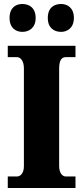

<svg xmlns="http://www.w3.org/2000/svg" viewBox="-20 -944 416 964"><path d="M287 -784C317 -784 351 -803 351 -854C351 -906 317 -924 287 -924C252 -924 220 -906 220 -854C220 -803 252 -784 287 -784ZM92 -784C125 -784 159 -803 159 -854C159 -906 125 -924 92 -924C60 -924 28 -906 28 -854C28 -803 60 -784 92 -784ZM19 0H359V-58H310C293 -58 277 -76 277 -110V-600C277 -641 289 -657 310 -657H359V-714H19V-657H66C81 -657 100 -641 100 -601V-109C100 -73 81 -58 66 -58H19Z"/></svg>

Font: Noto Serif Ethiopic Condensed Black
Style: Regular
Weight: 900
Width: 3
Designer: Monotype Design Team
Foundry: Monotype Imaging Inc.
Version: Version 2.102